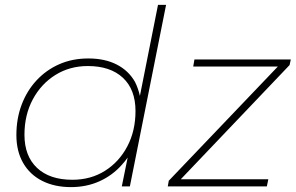

<svg xmlns="http://www.w3.org/2000/svg" viewBox="-20 -762 1209 785"><path d="M270 3Q203 3 152.5 -22.5Q102 -48 74.5 -96Q47 -144 47 -210Q47 -277 68.5 -334Q90 -391 129.5 -433.5Q169 -476 222.5 -499.5Q276 -523 341 -523Q409 -523 457.5 -498Q506 -473 532 -427Q545 -401 552 -370L626 -742H659L511 0H478L502 -118Q491 -102 478 -88Q440 -45 387 -21Q334 3 270 3ZM276 -27Q351 -27 409 -63.5Q467 -100 500.5 -163.5Q534 -227 534 -308Q534 -396 482.5 -444Q431 -492 339 -492Q265 -492 206.5 -455.5Q148 -419 114 -355.5Q80 -292 80 -211Q80 -124 131.5 -75.5Q183 -27 276 -27ZM666 0 670 -23 1116 -490H770L775 -519H1169L1164 -496L719 -29H1077L1071 0Z"/></svg>

Font: Montserrat Thin ExtraLight
Style: Italic
Weight: 250
Italic angle: -11.3°
Version: Version 9.000